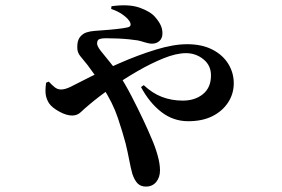

<svg xmlns="http://www.w3.org/2000/svg" viewBox="-20 -615 1040 708"><path d="M518 73Q499 73 487.5 61.5Q476 50 468 26Q462 4 456.5 -25Q451 -54 443 -87Q433 -125 414.5 -180.5Q396 -236 357 -296Q342 -321 328.5 -340Q315 -359 303 -375Q289 -393 276.5 -407.5Q264 -422 265 -443Q265 -466 275 -478.5Q285 -491 299 -495.5Q313 -500 328 -501Q343 -502 354 -503Q384 -505 411 -508Q438 -511 450 -514Q466 -517 460 -532Q455 -544 436 -558.5Q417 -573 390 -582L391 -592Q455 -601 495.5 -586.5Q536 -572 553 -551Q566 -536 572.5 -522Q579 -508 579 -492Q579 -474 568 -464Q557 -454 541 -454Q529 -454 513.5 -459Q498 -464 488 -466Q476 -468 456.5 -470Q437 -472 414 -473Q391 -474 369 -474Q356 -474 347 -471Q338 -468 338 -454Q338 -445 351.5 -427.5Q365 -410 383 -388.5Q401 -367 416 -345Q442 -305 465.5 -259.5Q489 -214 508.5 -172.5Q528 -131 539 -104Q552 -75 561 -43Q570 -11 570 13Q570 39 556 56Q542 73 518 73ZM674 -168Q619 -168 575 -202Q531 -236 500 -294L510 -301Q542 -271 577.5 -257.5Q613 -244 654 -244Q699 -244 728.5 -268Q758 -292 758 -337Q758 -374 730 -396.5Q702 -419 666 -419Q630 -419 583 -400Q536 -381 486 -352Q436 -323 389.5 -290.5Q343 -258 309 -229Q291 -214 278 -201.5Q265 -189 246 -189Q225 -189 198.5 -203.5Q172 -218 161 -234Q152 -248 149 -264Q146 -280 150 -310L160 -314Q171 -302 181.5 -293.5Q192 -285 205 -285Q220 -285 240.5 -295Q261 -305 280 -315Q348 -350 418.5 -381Q489 -412 554.5 -432Q620 -452 670 -452Q724 -452 762.5 -432.5Q801 -413 821.5 -380Q842 -347 842 -308Q842 -269 821 -237Q800 -205 763 -186.5Q726 -168 674 -168Z"/></svg>

Font: Noto Serif TC
Style: Bold
Weight: 700
Designer: Ryoko NISHIZUKA 西塚涼子 (kana & ideographs); Frank Grießhammer (Latin, Greek & Cyrillic); Wenlong ZHANG 张文龙 (bopomofo); San
Foundry: Adobe
Version: Version 2.002-H1;hotconv 1.1.0;makeotfexe 2.6.0